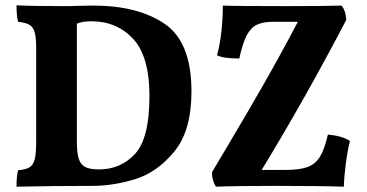

<svg xmlns="http://www.w3.org/2000/svg" viewBox="-20 -699 1381 722"><path d="M700 -355Q700 -207 635 -128.5Q570 -50 487.5 -25Q405 0 328 0Q183 0 42 3Q42 -37 48 -59Q76 -61 90.5 -69.5Q105 -78 110.5 -99.5Q116 -121 116 -165V-517Q116 -558 110.5 -577.5Q105 -597 91 -605.5Q77 -614 48 -617Q42 -641 42 -679Q102 -676 220 -676Q252 -676 269 -677L331 -678Q498 -678 599 -609.5Q700 -541 700 -355ZM542 -338Q542 -487 480.5 -553Q419 -619 324 -619Q290 -619 269 -610V-168Q269 -125 276 -102.5Q283 -80 300.5 -71Q318 -62 352 -62Q434 -62 488 -120.5Q542 -179 542 -338ZM1296 -169Q1287 -134 1280.5 -84.5Q1274 -35 1273 3Q1186 0 1013 0Q870 0 792 3Q777 -20 777 -51L815 -115Q908 -271 972.5 -384Q1037 -497 1100 -617H1007Q969 -617 946 -606Q923 -595 907.5 -565.5Q892 -536 880 -479Q821 -479 796 -491Q807 -530 812.5 -581Q818 -632 818 -678Q864 -676 1057 -676Q1200 -676 1265 -678Q1281 -656 1282 -624Q1128 -329 964 -60H1052Q1106 -60 1135.5 -70.5Q1165 -81 1182.5 -108.5Q1200 -136 1213 -193Q1267 -188 1296 -169Z"/></svg>

Font: Vollkorn SC
Style: Bold
Weight: 700
Designer: Friedrich Althausen
Foundry: Friedrich Althausen
Version: Version 4.015